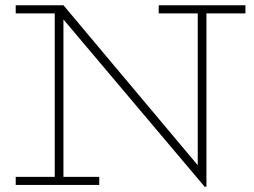

<svg xmlns="http://www.w3.org/2000/svg" viewBox="-20 -706 971 733"><path d="M917 -686V-654.8H768.1V6.8H761.2L222.2 -631.8V-30.8H358.9V0H40V-30.8H189V-654.8H40V-686H222.2L734.9 -75.2V-654.8H585.9V-686Z"/></svg>

Font: BioRhyme ExtraLight
Style: Regular
Weight: 275
Designer: Aoife Mooney
Foundry: Aoife Mooney Type
Version: Version 1.500;PS 001.500;hotconv 1.0.88;makeotf.lib2.5.64775